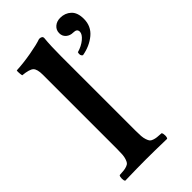

<svg xmlns="http://www.w3.org/2000/svg" viewBox="-217 -765 834 834"><g transform="rotate(-45 200.0 -348.0)"><path d="M214.8 -576.2V-122.1Q214.8 -100.6 215.8 -86.9Q216.8 -73.2 220.5 -62.7Q224.1 -52.2 228 -47.1Q231.9 -42 241.5 -38.6Q251 -35.2 260.3 -34.2Q269.5 -33.2 287.1 -32.2Q291.5 -26.9 291.5 -14.6Q291.5 -2.4 287.1 2Q205.1 0 159.2 0Q107.9 0 29.8 2Q25.4 -2.4 25.4 -14.9Q25.4 -27.3 29.8 -32.2Q47.4 -33.2 56.6 -34.2Q65.9 -35.2 75.4 -38.6Q85 -42 88.9 -47.1Q92.8 -52.2 96.4 -62.7Q100.1 -73.2 101.1 -86.9Q102.1 -100.6 102.1 -122.1V-576.2Q102.1 -611.3 89.8 -622.8Q77.6 -634.3 37.1 -638.2Q35.6 -643.1 34.7 -654.1Q33.7 -665 35.2 -669.9Q78.1 -671.9 127.4 -680.7Q176.8 -689.5 200.2 -698.2Q219.2 -698.2 219.2 -685.1Q214.8 -641.6 214.8 -576.2ZM285.2 -513.2Q273.4 -520.5 278.8 -538.1Q308.1 -546.4 328.1 -563.2Q348.1 -580.1 348.1 -595.2Q348.1 -612.8 325.2 -612.8Q306.2 -612.8 293 -624Q279.8 -635.3 279.8 -653.8Q279.8 -673.3 294.2 -685.8Q308.6 -698.2 330.1 -698.2Q359.4 -698.2 379.6 -679.7Q399.9 -661.1 399.9 -622.1Q399.9 -577.1 366.5 -549.3Q333 -521.5 285.2 -513.2Z"/></g></svg>

Font: Common Serif SemiBold
Style: Regular
Weight: 600
Designer: Philipp H. Poll, Khaled Hosny
Foundry: Stefan Peev, Context Ltd.
Version: Version 1.026